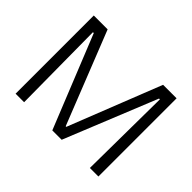

<svg xmlns="http://www.w3.org/2000/svg" viewBox="-133 -903 1146 1146"><g transform="rotate(45 440.5 -330.0)"><path d="M91 0V-660H208L440 -74H445L676 -660H790V0H718L724 -585H717L480 0H401L165 -586H158L163 0Z"/></g></svg>

Font: Bricolage Grotesque 12pt Light
Style: Regular
Weight: 300
Designer: Mathieu Triay
Foundry: Atelier Triay
Version: Version 1.001; ttfautohint (v1.8.4.7-5d5b);gftools[0.9.33.de